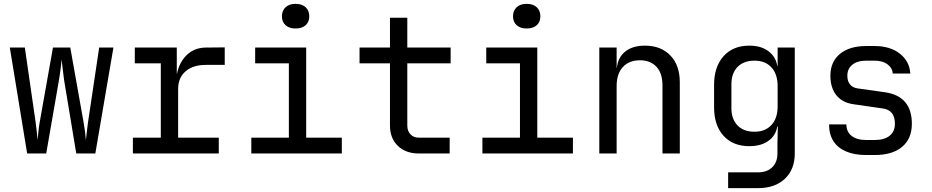

<svg xmlns="http://www.w3.org/2000/svg" viewBox="-20 -797 4840 997"><path d="M121 0 31 -550H109L165 -162Q168 -140 171 -113.5Q174 -87 175 -70Q177 -87 179.5 -113.5Q182 -140 186 -162L255 -550H345L414 -162Q418 -140 421.5 -113.5Q425 -87 426 -70Q428 -87 431 -113.5Q434 -140 437 -162L495 -550H569L475 0H376L313 -380Q309 -408 305.5 -439.5Q302 -471 300 -488Q299 -477 297 -458.5Q295 -440 292 -419.5Q289 -399 286 -380L220 0Z M670 0V-82H815V-468H680V-550H898V-414H918L894 -359Q894 -445 936.5 -497Q979 -549 1047 -550L1147 -551V-460H1048Q982 -460 943.5 -426.5Q905 -393 905 -335V-82H1116V0Z M1285 0V-82H1480V-468H1305V-550H1570V-82H1755V0ZM1515 -649Q1482 -649 1463 -666Q1444 -683 1444 -712Q1444 -742 1463 -759.5Q1482 -777 1515 -777Q1548 -777 1567 -759.5Q1586 -742 1586 -712Q1586 -683 1567 -666Q1548 -649 1515 -649Z M2155 0Q2087 0 2046 -39.5Q2005 -79 2005 -145V-468H1847V-550H2005V-705H2095V-550H2320V-468H2095V-145Q2095 -117 2111.5 -99.5Q2128 -82 2155 -82H2315V0Z M2485 0V-82H2680V-468H2505V-550H2770V-82H2955V0ZM2715 -649Q2682 -649 2663 -666Q2644 -683 2644 -712Q2644 -742 2663 -759.5Q2682 -777 2715 -777Q2748 -777 2767 -759.5Q2786 -742 2786 -712Q2786 -683 2767 -666Q2748 -649 2715 -649Z M3092 0V-550H3182V-445H3201L3182 -424Q3182 -489 3221 -524.5Q3260 -560 3329 -560Q3412 -560 3461 -509Q3510 -458 3510 -370V0H3420V-354Q3420 -417 3388.5 -450.5Q3357 -484 3303 -484Q3247 -484 3214.5 -449Q3182 -414 3182 -350V0Z M3761 180V98H3916Q3963 98 3990 71.5Q4017 45 4017 0V-50L4019 -140H4001L4018 -165Q4018 -105 3978 -71.5Q3938 -38 3871 -38Q3786 -38 3737 -92Q3688 -146 3688 -240V-356Q3688 -450 3737 -505Q3786 -560 3871 -560Q3938 -560 3978 -525Q4018 -490 4018 -430L4001 -455H4018V-550H4107V0Q4107 83 4055.5 131.5Q4004 180 3915 180ZM3898 -113Q3954 -113 3986 -148Q4018 -183 4018 -245V-350Q4018 -412 3986 -447Q3954 -482 3898 -482Q3841 -482 3809.5 -449Q3778 -416 3778 -360V-235Q3778 -179 3809.5 -146Q3841 -113 3898 -113Z M4478 8Q4417 8 4373.5 -10.5Q4330 -29 4307.5 -64.5Q4285 -100 4285 -151H4375Q4375 -113 4402 -91.5Q4429 -70 4478 -70H4522Q4572 -70 4599.5 -92Q4627 -114 4627 -154Q4627 -190 4611 -210Q4595 -230 4562 -234L4410 -256Q4354 -264 4323 -302.5Q4292 -341 4292 -404Q4292 -476 4341.5 -517Q4391 -558 4478 -558H4522Q4602 -558 4652.5 -518.5Q4703 -479 4707 -415H4616Q4614 -444 4588.5 -463Q4563 -482 4522 -482H4478Q4432 -482 4406 -461Q4380 -440 4380 -404Q4380 -376 4393.5 -359Q4407 -342 4433 -338L4575 -318Q4645 -308 4680 -267Q4715 -226 4715 -154Q4715 -77 4664.5 -34.5Q4614 8 4522 8Z"/></svg>

Font: Atlassian Mono
Style: Regular
Weight: 400
Monospace: yes
Designer: Philipp Nurullin, Konstantin Bulenkov
Foundry: Modifications by Atlassian Pty Ltd, manufactured by JetBrains
Version: Version 2.304